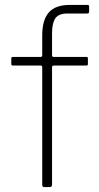

<svg xmlns="http://www.w3.org/2000/svg" viewBox="-20 -762 404 782"><path d="M338 -524V-501Q338 -495 332 -495H199Q192 -495 192 -488V-11Q192 0 183 0H160Q152 0 152 -10V-488Q152 -495 146 -495H32Q26 -495 26 -501V-524Q26 -530 32 -530H145Q152 -530 152 -537V-618Q152 -681 179 -711.5Q206 -742 265 -742H337Q343 -742 343 -735V-714Q343 -707 335 -707H255Q219 -707 205.5 -687.5Q192 -668 192 -627V-537Q192 -530 199 -530H333Q338 -530 338 -524Z"/></svg>

Font: Libre Franklin Thin
Style: Regular
Weight: 250
Designer: Pablo Impallari, Rodrigo Fuenzalida
Foundry: Impallari Type
Version: Version 1.002; ttfautohint (v1.5)